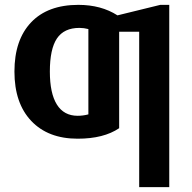

<svg xmlns="http://www.w3.org/2000/svg" viewBox="-20 -558 784 786"><path d="M467.8 -428.2V-33.2Q404.3 9.8 297.9 9.8Q176.8 9.8 107.9 -63Q39.1 -135.7 39.1 -265.1Q39.1 -394.5 107.2 -466.3Q175.3 -538.1 300.8 -538.1Q394 -538.1 460.9 -495.1L636.2 -538.1H672.9V208H549.8V-428.2ZM297.9 -84Q320.3 -84 341.8 -89.8V-439Q323.2 -443.8 305.2 -443.8Q242.2 -443.8 213.1 -400.6Q184.1 -357.4 184.1 -265.1Q184.1 -175.8 212.9 -129.9Q241.7 -84 297.9 -84Z"/></svg>

Font: Libra Sans Modern
Style: Bold
Weight: 700
Foundry: Stefan Peev, Context Ltd
Version: Version 1.000